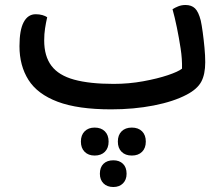

<svg xmlns="http://www.w3.org/2000/svg" viewBox="-20 -422 899 769"><path d="M425 16Q292 16 211 -14.5Q130 -45 94 -102Q58 -159 58 -237Q58 -302 75 -333.5Q92 -365 123 -365Q138 -365 150 -361.5Q162 -358 169 -353Q164 -331 160.5 -308.5Q157 -286 157 -260Q157 -197 186 -158.5Q215 -120 277 -103Q339 -86 435 -86Q496 -86 553.5 -96.5Q611 -107 652.5 -121Q694 -135 709 -147Q710 -185 703.5 -227.5Q697 -270 688.5 -311.5Q680 -353 671 -385Q680 -391 693.5 -396.5Q707 -402 723 -402Q747 -402 761 -388.5Q775 -375 784 -340Q788 -322 792 -292.5Q796 -263 799 -231Q802 -199 802 -173Q802 -124 786 -94.5Q770 -65 728 -43Q675 -15 595.5 0.5Q516 16 425 16ZM359 201Q334 201 319 186Q304 171 304 145Q304 119 319 104Q334 89 359 89Q385 89 400 104Q415 119 415 145Q415 171 400 186Q385 201 359 201ZM508 201Q482 201 467 186Q452 171 452 145Q452 119 467 104Q482 89 508 89Q534 89 549 104Q564 119 564 145Q564 171 549 186Q534 201 508 201ZM434 220Q458 220 472.5 234Q487 248 487 274Q487 298 472.5 312.5Q458 327 434 327Q409 327 394.5 312.5Q380 298 380 274Q380 248 394.5 234Q409 220 434 220Z"/></svg>

Font: Baloo Bhaijaan 2 Medium
Style: Regular
Weight: 500
Designer: Sanskriti Dholi, Noopur Datye and Ek Type
Foundry: Ek Type
Version: Version 1.701